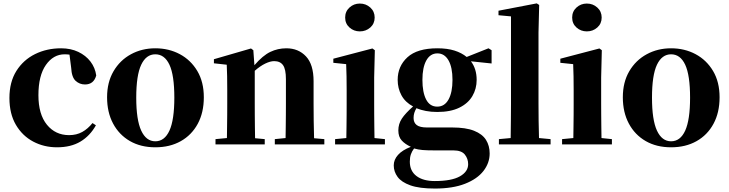

<svg xmlns="http://www.w3.org/2000/svg" viewBox="-20 -846 4271 1125"><path d="M397 -449.2 387.2 -525.9Q379.4 -526.9 372.6 -527.3Q365.7 -527.8 358.9 -527.8Q292.5 -527.8 248.8 -465.3Q205.1 -402.8 205.1 -288.1Q205.1 -176.3 254.9 -115.2Q304.7 -54.2 384.8 -54.2Q428.7 -54.2 461.9 -72.8Q495.1 -91.3 522 -125L542 -111.8Q507.3 -49.8 451.4 -16.4Q395.5 17.1 314 17.1Q237.8 17.1 174.6 -16.4Q111.3 -49.8 73.2 -114.5Q35.2 -179.2 35.2 -272Q35.2 -365.2 75.9 -430.2Q116.7 -495.1 185.5 -529.1Q254.4 -563 337.9 -563Q394.5 -563 438.7 -542Q482.9 -521 510.3 -485.1Q537.6 -449.2 543.9 -403.8Q529.3 -351.1 478 -351.1Q446.3 -351.1 423.1 -372.3Q399.9 -393.6 397 -449.2Z M890.1 17.1Q804.7 17.1 741.2 -19.5Q677.7 -56.2 642.6 -122.1Q607.4 -188 607.4 -275.9Q607.4 -364.3 645.3 -428.7Q683.1 -493.2 747.3 -528.1Q811.5 -563 890.1 -563Q969.2 -563 1033.7 -528.6Q1098.1 -494.1 1136.2 -429.9Q1174.3 -365.7 1174.3 -275.9Q1174.3 -186.5 1138.7 -120.6Q1103 -54.7 1039.1 -18.8Q975.1 17.1 890.1 17.1ZM890.1 -18.1Q944.3 -18.1 972.9 -80.8Q1001.5 -143.6 1001.5 -273.9Q1001.5 -405.3 972.9 -466.6Q944.3 -527.8 890.1 -527.8Q836.4 -527.8 807.4 -466.6Q778.3 -405.3 778.3 -273.9Q778.3 -143.6 807.4 -80.8Q836.4 -18.1 890.1 -18.1Z M1820.3 -36.1 1880.4 -30.8V0H1590.3V-30.8L1653.3 -37.1Q1653.8 -65.9 1654.3 -101.8Q1654.8 -137.7 1655 -173.3Q1655.3 -209 1655.3 -237.8V-381.8Q1655.3 -440.4 1638.4 -464.1Q1621.6 -487.8 1586.4 -487.8Q1564 -487.8 1534.4 -473.6Q1504.9 -459.5 1472.7 -431.2V-237.8Q1472.7 -210 1472.9 -174.1Q1473.1 -138.2 1473.6 -101.8Q1474.1 -65.4 1474.6 -36.1L1531.2 -30.8V0H1242.7V-30.8L1309.6 -37.1Q1310.1 -66.4 1310.5 -102.5Q1311 -138.7 1311.3 -174.3Q1311.5 -210 1311.5 -237.8V-320.8Q1311.5 -369.6 1310.8 -400.4Q1310.1 -431.2 1308.6 -466.8L1233.4 -475.1V-499L1450.7 -562L1464.4 -551.8L1470.7 -463.9Q1520 -521 1564 -542Q1607.9 -563 1657.7 -563Q1728.5 -563 1772.9 -515.6Q1817.4 -468.3 1817.4 -370.1V-237.8Q1817.4 -193.8 1818.1 -136.7Q1818.8 -79.6 1820.3 -36.1Z M2088.4 -662.1Q2053.2 -662.1 2027.8 -684.8Q2002.4 -707.5 2002.4 -743.2Q2002.4 -778.8 2027.8 -802Q2053.2 -825.2 2088.4 -825.2Q2124 -825.2 2149.7 -802Q2175.3 -778.8 2175.3 -743.2Q2175.3 -707.5 2149.7 -684.8Q2124 -662.1 2088.4 -662.1ZM2174.3 -37.1 2235.4 -30.8V0H1943.4V-30.8L2009.3 -37.1Q2009.8 -66.4 2010.3 -102.5Q2010.7 -138.7 2011 -174.3Q2011.2 -210 2011.2 -237.8V-317.9Q2011.2 -366.2 2010.5 -398.9Q2009.8 -431.6 2008.3 -470.2L1933.1 -478V-502L2162.1 -562L2176.3 -551.8L2172.4 -392.1V-237.8Q2172.4 -210 2172.6 -174.1Q2172.9 -138.2 2173.3 -102.1Q2173.8 -65.9 2174.3 -37.1Z M2542 -221.2Q2585 -221.2 2608.2 -263.2Q2631.3 -305.2 2631.3 -377.9Q2631.3 -451.7 2607.9 -492.4Q2584.5 -533.2 2543 -533.2Q2501 -533.2 2478 -491.9Q2455.1 -450.7 2455.1 -377.9Q2455.1 -305.2 2476.8 -263.2Q2498.5 -221.2 2542 -221.2ZM2636.2 35.2H2525.4Q2481 35.2 2455.6 33Q2430.2 30.8 2406.2 23.9Q2393.6 40.5 2387.5 58.3Q2381.3 76.2 2381.3 101.1Q2381.3 155.8 2420.2 185.3Q2459 214.8 2527.3 214.8Q2626 214.8 2674.6 187.3Q2723.1 159.7 2723.1 116.2Q2723.1 84 2703.6 59.6Q2684.1 35.2 2636.2 35.2ZM2860.4 -551.8V-474.1L2739.3 -486.8Q2772.9 -442.9 2772.9 -377.9Q2772.9 -325.7 2747.8 -283Q2722.7 -240.2 2671.4 -215.1Q2620.1 -189.9 2542 -189.9Q2506.3 -189.9 2475.6 -195.8Q2444.8 -201.7 2419.9 -211.9Q2412.1 -198.7 2407.7 -185.1Q2403.3 -171.4 2403.3 -154.8Q2403.3 -127.4 2421.6 -113.3Q2439.9 -99.1 2481.9 -99.1H2629.4Q2709.5 -99.1 2757.8 -79.8Q2806.2 -60.5 2827.6 -26.4Q2849.1 7.8 2849.1 53.2Q2849.1 108.9 2812.7 155.8Q2776.4 202.6 2704.8 230.7Q2633.3 258.8 2528.3 258.8Q2437 258.8 2384.5 240Q2332 221.2 2309.6 190.4Q2287.1 159.7 2287.1 123Q2287.1 89.8 2312 61.8Q2336.9 33.7 2387.2 14.2Q2354 -1 2334 -22.7Q2314 -44.4 2314 -82Q2314 -119.6 2334.5 -150.9Q2355 -182.1 2400.4 -222.2Q2354.5 -246.6 2332.3 -287.6Q2310.1 -328.6 2310.1 -377.9Q2310.1 -458 2367.4 -510.5Q2424.8 -563 2543 -563Q2601.1 -563 2643.3 -549.6Q2685.5 -536.1 2714.4 -512.2L2842.3 -563Z M3138.2 -37.1 3206.1 -30.8V0H2903.3V-30.8L2972.2 -37.1Q2972.7 -85.9 2973.4 -137.9Q2974.1 -189.9 2974.1 -237.8V-750L2900.9 -756.8V-783.2L3125 -826.2L3139.2 -816.9L3135.3 -655.8V-237.8Q3135.3 -189.5 3136 -137.7Q3136.7 -85.9 3138.2 -37.1Z M3418.5 -662.1Q3383.3 -662.1 3357.9 -684.8Q3332.5 -707.5 3332.5 -743.2Q3332.5 -778.8 3357.9 -802Q3383.3 -825.2 3418.5 -825.2Q3454.1 -825.2 3479.7 -802Q3505.4 -778.8 3505.4 -743.2Q3505.4 -707.5 3479.7 -684.8Q3454.1 -662.1 3418.5 -662.1ZM3504.4 -37.1 3565.4 -30.8V0H3273.4V-30.8L3339.4 -37.1Q3339.8 -66.4 3340.3 -102.5Q3340.8 -138.7 3341.1 -174.3Q3341.3 -210 3341.3 -237.8V-317.9Q3341.3 -366.2 3340.6 -398.9Q3339.8 -431.6 3338.4 -470.2L3263.2 -478V-502L3492.2 -562L3506.3 -551.8L3502.4 -392.1V-237.8Q3502.4 -210 3502.7 -174.1Q3502.9 -138.2 3503.4 -102.1Q3503.9 -65.9 3504.4 -37.1Z M3912.1 17.1Q3826.7 17.1 3763.2 -19.5Q3699.7 -56.2 3664.6 -122.1Q3629.4 -188 3629.4 -275.9Q3629.4 -364.3 3667.2 -428.7Q3705.1 -493.2 3769.3 -528.1Q3833.5 -563 3912.1 -563Q3991.2 -563 4055.7 -528.6Q4120.1 -494.1 4158.2 -429.9Q4196.3 -365.7 4196.3 -275.9Q4196.3 -186.5 4160.6 -120.6Q4125 -54.7 4061 -18.8Q3997.1 17.1 3912.1 17.1ZM3912.1 -18.1Q3966.3 -18.1 3994.9 -80.8Q4023.4 -143.6 4023.4 -273.9Q4023.4 -405.3 3994.9 -466.6Q3966.3 -527.8 3912.1 -527.8Q3858.4 -527.8 3829.3 -466.6Q3800.3 -405.3 3800.3 -273.9Q3800.3 -143.6 3829.3 -80.8Q3858.4 -18.1 3912.1 -18.1Z"/></svg>

Font: Source Han Serif JP Heavy
Style: Regular
Weight: 900
Designer: Ryoko NISHIZUKA  (kana & ideographs); Frank Grießhammer (Latin, Greek & Cyrillic); Wenlong ZHANG  (bopomofo); Sandoll Co
Foundry: Adobe Systems Incorporated
Version: Version 1.001;PS 1.001;hotconv 16.6.54;makeotf.lib2.5.65590